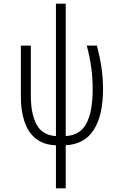

<svg xmlns="http://www.w3.org/2000/svg" viewBox="-20 -780 640 1040"><path d="M283 7Q188 4 140.5 -65Q93 -134 93 -259V-533H147V-263Q147 -161 179 -104Q211 -47 283 -43V-760H336V-43Q414 -47 448 -111.5Q482 -176 482 -296Q482 -359 474 -416Q466 -473 450 -533H505Q521 -472 529.5 -415Q538 -358 538 -297Q538 -156 488.5 -77.5Q439 1 336 7V240H283Z"/></svg>

Font: Noto Sans Mono Light
Style: Regular
Weight: 300
Designer: Monotype Design Team
Foundry: Monotype Imaging Inc.
Version: Version 2.014; ttfautohint (v1.8.4.7-5d5b)